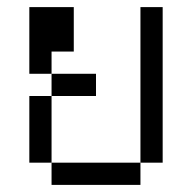

<svg xmlns="http://www.w3.org/2000/svg" viewBox="-20 -520 540 540"><path d="M187.5 -375H125V-312.5H62.5V-500H187.5ZM62.5 -250H125V-62.5H62.5ZM125 -62.5H375V0H125ZM125 -312.5H250V-250H125ZM375 -500H437.5V-62.5H375Z"/></svg>

Font: 寒蝉点阵体 16px
Style: Regular
Weight: 400
Designer: Designed by Warren2060
Foundry: ChillType
Version: Version 1.000